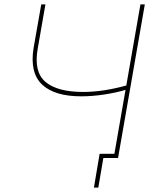

<svg xmlns="http://www.w3.org/2000/svg" viewBox="-20 -720 714 875"><path d="M434 -19H508L518 0H451L428 135H408ZM133 -501 168 -700H187L152 -499Q133 -393 187 -347Q241 -301 359 -301Q407 -301 458 -309Q509 -317 561 -332L557 -312Q512 -298 456.5 -289.5Q401 -281 350 -281Q229 -281 172 -334.5Q115 -388 133 -501ZM620 -700H640L518 0H498Z"/></svg>

Font: Fixel Italic Variable 20240409 Display Thin
Style: Italic
Weight: 100
Italic angle: -10°
Designer: AlfaBravo + MacPaw
Foundry: Kyrylo Tkachov, Marchela Mozhyna, Serhii Makarenko, Maria Weinstein, Zakhar Kryvoshyya
Version: Version 1.211;Glyphs 3.2 (3225)